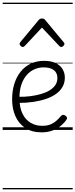

<svg xmlns="http://www.w3.org/2000/svg" viewBox="-20 -976 566 1442"><path d="M293 18Q219 18 169.5 -15Q120 -48 95.5 -104Q71 -160 71 -229Q71 -294 88 -347.5Q105 -401 136.5 -439.5Q168 -478 212 -498.5Q256 -519 311 -519Q365 -519 399 -502Q433 -485 450 -456.5Q467 -428 467 -393Q467 -355 450 -324.5Q433 -294 402 -271.5Q371 -249 328 -234Q285 -219 232 -211Q179 -203 120 -203V-249Q165 -248 207.5 -253.5Q250 -259 287 -269.5Q324 -280 352 -297Q380 -314 395.5 -337Q411 -360 411 -390Q411 -430 383.5 -450Q356 -470 307 -470Q272 -470 239.5 -456Q207 -442 181.5 -413.5Q156 -385 141 -342Q126 -299 126 -240Q126 -168 149 -122Q172 -76 210.5 -53.5Q249 -31 296 -31Q335 -31 360.5 -42Q386 -53 404.5 -70Q423 -87 439 -106Q448 -114 455.5 -113.5Q463 -113 472 -107Q480 -101 483 -93Q486 -85 479 -77Q463 -53 436.5 -31Q410 -9 374 4.5Q338 18 293 18ZM151 -623Q143 -623 135 -631Q127 -639 127 -647Q127 -649 128.5 -652Q130 -655 132 -659L270 -825Q275 -831 280.5 -834Q286 -837 295 -837Q304 -837 310 -834Q316 -831 320 -825L458 -659Q462 -655 463 -652Q464 -649 464 -647Q464 -639 456 -631Q448 -623 440 -623Q435 -623 431.5 -625.5Q428 -628 424 -632L295 -769L167 -632Q163 -628 159 -625.5Q155 -623 151 -623ZM0 436H526V446H0ZM0 -20H526V0H0ZM0 -505H526V-500H0ZM0 -956H526V-946H0Z"/></svg>

Font: Playwrite HU Guides
Style: Regular
Weight: 400
Designer: Veronika Burian, José Scaglione
Foundry: TypeTogether
Version: Version 1.003